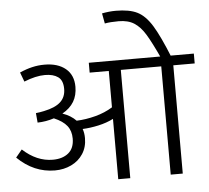

<svg xmlns="http://www.w3.org/2000/svg" viewBox="-63 -925 1071 986"><g transform="rotate(-5 472.0 -431.5)"><path d="M949.7 -558.1H839.4V0H777.3V-558.1H568.8V0H506.8V-311Q472.7 -293.5 429.2 -283.9Q385.7 -274.4 347.2 -272.9Q355 -251.5 355 -225.1Q355 -178.7 332.5 -144.3Q310.1 -109.9 271.7 -91.6Q233.4 -73.2 187.5 -73.2Q79.1 -73.2 -5.9 -156.2L26.4 -195.3Q98.6 -128.9 181.2 -128.9Q231.4 -128.9 261.7 -153.8Q292 -178.7 292 -228.5Q292 -268.1 271.2 -294.4Q250.5 -320.8 204.6 -340.3Q163.1 -326.7 119.6 -325.7L115.2 -375Q135.3 -377 157.2 -381.8Q215.3 -393.6 242.9 -418.9Q270.5 -444.3 270.5 -486.3Q270.5 -530.3 245.6 -548.1Q220.7 -565.9 178.2 -565.9Q130.9 -565.9 70.3 -541.5L52.2 -589.8Q85.4 -604.5 116.5 -611.8Q147.5 -619.1 180.2 -619.1Q249 -619.1 289.1 -585.9Q329.1 -552.7 329.1 -492.2Q329.1 -448.2 309.8 -415.8Q290.5 -383.3 250.5 -360.8Q293.9 -345.7 320.3 -317.9Q368.2 -319.8 417.5 -332.8Q466.8 -345.7 506.8 -370.6V-558.1H408.2V-608.9H949.7ZM781.7 -597.7Q741.7 -684.1 716.3 -725.8Q690.9 -767.6 659.4 -787.8Q627.9 -808.1 579.1 -808.1Q536.1 -808.1 507.8 -802.7L498 -855.5Q535.2 -862.8 569.3 -862.8Q639.2 -862.8 679.9 -842.5Q720.7 -822.3 754.6 -767.6Q788.6 -712.9 835.4 -596.2L791 -577.6Z"/></g></svg>

Font: Varta
Style: Light
Weight: 300
Designer: Joana Correia, Viktoriya Grabowska, Eben Sorkin
Foundry: Sorkin Type
Version: Version 1.002; ttfautohint (v1.3) -l 8 -r 24 -G 200 -x 12 -H